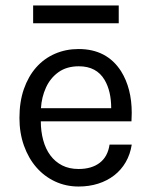

<svg xmlns="http://www.w3.org/2000/svg" viewBox="-20 -669 554 701"><path d="M267 12Q220.5 12 181 -6.5Q141.5 -25 112.8 -58Q84 -91 67.5 -137.2Q51 -183.5 51 -238Q51 -297.5 67.2 -344Q83.5 -390.5 112.2 -423Q141 -455.5 180.8 -472.8Q220.5 -490 267 -490Q370 -490 422 -409Q461 -346.5 461 -256.5Q461 -241.5 460 -226H129Q129 -189.5 137.8 -157.2Q146.5 -125 163.8 -101.8Q181 -78.5 206.8 -65.2Q232.5 -52 267 -52Q314.5 -52 344 -74.5Q373.5 -97 380 -141H461Q455.5 -105.5 439 -77Q422.5 -48.5 397 -28.8Q371.5 -9 338.5 1.5Q305.5 12 267 12ZM386 -274Q386 -336 362 -377Q332.5 -427 268 -427Q223.5 -427 193.5 -405.5Q163.5 -384 147.8 -349.2Q132 -314.5 129.5 -274ZM413.5 -584H101V-649H413.5Z"/></svg>

Font: Betina Sans
Style: Regular
Weight: 400
Designer: Jonathan Pinhorn (font) & Cristiano Sobral (main changes)
Version: Version 2.001;April 28, 2021;FontCreator 13.0.0.2655 32-bit;